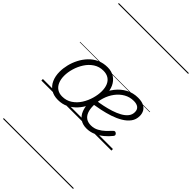

<svg xmlns="http://www.w3.org/2000/svg" viewBox="-428 -1140 1770 1770"><g transform="rotate(45 456.5 -255.0)"><path d="M234 19Q178 19 139.5 -5.5Q101 -30 81 -74.5Q61 -119 61 -177Q61 -221 72.5 -268.5Q84 -316 107 -360.5Q130 -405 164 -441Q198 -477 243.5 -498Q289 -519 346 -519Q399 -519 436 -494.5Q473 -470 493 -427.5Q513 -385 513 -330Q513 -288 502 -240Q491 -192 469 -146Q447 -100 413 -63Q379 -26 334.5 -3.5Q290 19 234 19ZM239 -31Q294 -31 336.5 -59.5Q379 -88 407 -132.5Q435 -177 449.5 -228Q464 -279 464 -324Q464 -369 450 -401.5Q436 -434 408.5 -451.5Q381 -469 341 -469Q287 -469 245 -441.5Q203 -414 174.5 -369.5Q146 -325 131.5 -275Q117 -225 117 -180Q117 -135 131.5 -101Q146 -67 173.5 -49Q201 -31 239 -31ZM606 19Q556 19 522 -4.5Q488 -28 471 -71Q454 -114 454 -171Q454 -239 475 -301.5Q496 -364 534.5 -413Q573 -462 626 -490.5Q679 -519 743 -519Q790 -519 818.5 -504.5Q847 -490 860 -465.5Q873 -441 873 -411Q873 -364 847.5 -329.5Q822 -295 779 -269.5Q736 -244 684.5 -227Q633 -210 580 -199Q527 -188 483 -181L485 -227Q525 -232 570.5 -241.5Q616 -251 659.5 -265Q703 -279 738.5 -298.5Q774 -318 795 -344Q816 -370 816 -404Q816 -437 795 -453.5Q774 -470 736 -470Q684 -470 641 -445.5Q598 -421 566.5 -379Q535 -337 518.5 -284Q502 -231 502 -176Q502 -129 514.5 -96.5Q527 -64 552 -47Q577 -30 615 -30Q655 -30 689 -48.5Q723 -67 749.5 -92.5Q776 -118 796 -140Q804 -149 812.5 -148.5Q821 -148 829 -141Q836 -134 837.5 -126.5Q839 -119 831 -109Q805 -76 770.5 -47Q736 -18 694 0.5Q652 19 606 19ZM0 490H913V500H0ZM0 -20H913V0H0ZM0 -505H913V-500H0ZM0 -1010H913V-1000H0Z"/></g></svg>

Font: Playwrite AU NSW Guides
Style: Regular
Weight: 400
Designer: Veronika Burian, José Scaglione
Foundry: TypeTogether
Version: Version 1.003